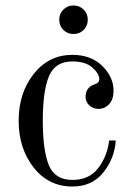

<svg xmlns="http://www.w3.org/2000/svg" viewBox="-20 -668 476 700"><path d="M248 -544Q226 -544 211 -559Q196 -574 196 -596Q196 -618 211 -633Q226 -648 248 -648Q270 -648 285 -633Q300 -618 300 -596Q300 -574 285 -559Q270 -544 248 -544ZM244 12Q157 12 102.5 -57.5Q48 -127 48 -228Q48 -329 103 -398.5Q158 -468 244 -468Q312 -468 353 -427.5Q394 -387 394 -337Q394 -306 378 -288.5Q362 -271 339 -271Q319 -271 305.5 -284Q292 -297 292 -315Q292 -350 326 -361Q342 -366 342 -379Q342 -399 317 -421.5Q292 -444 244 -444Q181 -444 158.5 -390Q136 -336 136 -228Q136 -120 158 -66Q180 -12 244 -12Q305 -12 338 -55Q371 -98 378 -156H402Q398 -91 357 -39.5Q316 12 244 12Z"/></svg>

Font: Old Standard TT
Style: Regular
Weight: 400
Designer: Alexey Kryukov <alexios@thessalonica.org.ru>
Version: Version 1.0